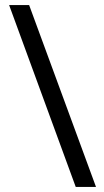

<svg xmlns="http://www.w3.org/2000/svg" viewBox="-20 -736 411 758"><path d="M95 -716 359 2H279L16 -716Z"/></svg>

Font: Noto Sans Thai Cond
Style: Regular
Weight: 400
Width: 3
Designer: Monotype Design Team
Foundry: Monotype Imaging Inc.
Version: Version 2.002; ttfautohint (v1.8.4.7-5d5b)